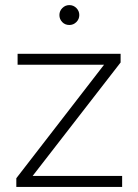

<svg xmlns="http://www.w3.org/2000/svg" viewBox="-20 -733 543 753"><path d="M459 -43V0H44V-34L388 -479H49V-522H453V-488L108 -43ZM252 -635Q235 -635 224 -646.5Q213 -658 213 -674Q213 -690 224.5 -701.5Q236 -713 252 -713Q268 -713 279.5 -701.5Q291 -690 291 -674Q291 -658 279.5 -646.5Q268 -635 252 -635Z"/></svg>

Font: Hilab Light
Style: Regular
Weight: 300
Designer: Cristianderson Lima
Foundry: Cristianderson
Version: Version 1.0